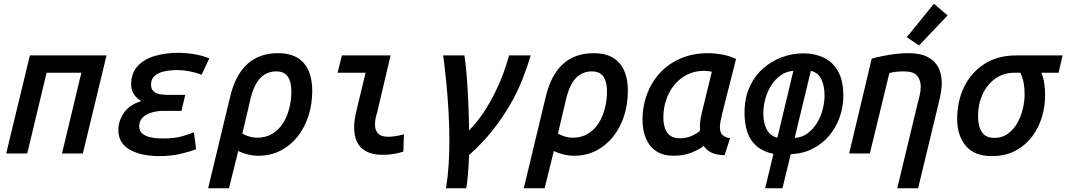

<svg xmlns="http://www.w3.org/2000/svg" viewBox="-20 -817 5676 1022"><path d="M13 0 139 -522H547L421 0H310L413 -430H228L125 0Z M827 14Q787 14 749 7Q711 0 679.5 -15.5Q648 -31 629 -58Q610 -85 610 -125Q610 -174 640 -217Q670 -260 732 -279Q709 -292 693.5 -314.5Q678 -337 678 -368Q678 -427 712 -464.5Q746 -502 803.5 -519Q861 -536 929 -536Q982 -535 1023 -527Q1064 -519 1094 -506L1053 -419Q1027 -430 991 -437Q955 -444 920 -444Q888 -444 856 -437.5Q824 -431 804 -414Q784 -397 784 -367Q784 -345 795 -333Q806 -321 826 -316.5Q846 -312 874 -312H966L946 -227H855Q817 -227 787 -218Q757 -209 739 -191Q721 -173 721 -145Q721 -121 736.5 -107Q752 -93 780 -86.5Q808 -80 847 -80Q912 -80 953 -92.5Q994 -105 1012 -113L1024 -23Q992 -10 941 2Q890 14 827 14Z M1088 185 1206 -306Q1234 -420 1297.5 -477Q1361 -534 1460 -534Q1550 -534 1596 -482.5Q1642 -431 1642 -333Q1642 -263 1622 -200.5Q1602 -138 1564.5 -90.5Q1527 -43 1474 -15.5Q1421 12 1356 12Q1328 12 1300.5 5.5Q1273 -1 1248 -13L1199 185ZM1348 -84Q1395 -84 1429.5 -105Q1464 -126 1486.5 -161.5Q1509 -197 1520 -241Q1531 -285 1531 -331Q1531 -381 1512 -409Q1493 -437 1451 -437Q1401 -437 1367 -403Q1333 -369 1314 -293L1270 -106Q1287 -96 1307.5 -90Q1328 -84 1348 -84Z M2016 7Q1962 7 1928.5 -11.5Q1895 -30 1880 -62.5Q1865 -95 1865 -138Q1865 -160 1868.5 -183Q1872 -206 1878 -231L1926 -430H1777L1800 -522H2059L1988 -220Q1982 -202 1979 -185Q1976 -168 1976 -154Q1976 -125 1992 -107Q2008 -89 2046 -89Q2065 -89 2086.5 -92.5Q2108 -96 2130 -102L2127 -10Q2106 -3 2079 2Q2052 7 2016 7Z M2354 185Q2364 123 2368 60.5Q2372 -2 2372 -65Q2372 -150 2367 -232.5Q2362 -315 2354.5 -389Q2347 -463 2339 -522H2452Q2458 -485 2463.5 -420.5Q2469 -356 2472.5 -278Q2476 -200 2477 -123Q2520 -167 2553.5 -217.5Q2587 -268 2613 -320Q2639 -372 2658 -423.5Q2677 -475 2690 -522H2805Q2787 -461 2761 -395Q2735 -329 2696 -261Q2657 -193 2603.5 -125Q2550 -57 2477 8Q2475 58 2471.5 102.5Q2468 147 2462 185Z M2768 185 2886 -306Q2914 -420 2977.5 -477Q3041 -534 3140 -534Q3230 -534 3276 -482.5Q3322 -431 3322 -333Q3322 -263 3302 -200.5Q3282 -138 3244.5 -90.5Q3207 -43 3154 -15.5Q3101 12 3036 12Q3008 12 2980.5 5.5Q2953 -1 2928 -13L2879 185ZM3028 -84Q3075 -84 3109.5 -105Q3144 -126 3166.5 -161.5Q3189 -197 3200 -241Q3211 -285 3211 -331Q3211 -381 3192 -409Q3173 -437 3131 -437Q3081 -437 3047 -403Q3013 -369 2994 -293L2950 -106Q2967 -96 2987.5 -90Q3008 -84 3028 -84Z M3565 12Q3511 12 3474.5 -11.5Q3438 -35 3419 -78Q3400 -121 3400 -182Q3400 -252 3424 -316Q3448 -380 3493 -429Q3538 -478 3603 -506Q3668 -534 3749 -534Q3783 -534 3823 -527Q3863 -520 3898 -503L3825 -216Q3820 -194 3816 -174.5Q3812 -155 3812 -139Q3812 -114 3824.5 -100Q3837 -86 3866 -81L3837 9Q3792 8 3766.5 -5Q3741 -18 3726 -40Q3703 -22 3661.5 -5Q3620 12 3565 12ZM3599 -81Q3632 -81 3659 -92.5Q3686 -104 3706 -120Q3705 -133 3705.5 -150.5Q3706 -168 3709.5 -186Q3713 -204 3716 -218L3769 -435Q3761 -437 3749.5 -438.5Q3738 -440 3728 -440Q3679 -440 3638.5 -420Q3598 -400 3569.5 -365Q3541 -330 3526 -285.5Q3511 -241 3511 -192Q3511 -159 3520 -133.5Q3529 -108 3548 -94.5Q3567 -81 3599 -81Z M4053 185 4097 2Q4041 -10 4007 -39.5Q3973 -69 3958 -114Q3943 -159 3943 -216Q3943 -292 3968.5 -350.5Q3994 -409 4038.5 -449.5Q4083 -490 4139.5 -511.5Q4196 -533 4257 -533Q4317 -533 4365 -510Q4413 -487 4441 -437.5Q4469 -388 4469 -308Q4469 -249 4450 -194.5Q4431 -140 4394.5 -96Q4358 -52 4306 -25.5Q4254 1 4189 4L4145 185ZM4118 -84 4203 -440Q4165 -437 4135.5 -416Q4106 -395 4085 -362Q4064 -329 4053.5 -290Q4043 -251 4043 -213Q4043 -165 4060.5 -129.5Q4078 -94 4118 -84ZM4210 -83Q4248 -85 4277.5 -106.5Q4307 -128 4327.5 -160.5Q4348 -193 4358.5 -232.5Q4369 -272 4369 -309Q4369 -358 4352.5 -394Q4336 -430 4296 -440Z M4756 185 4863 -260Q4869 -283 4875 -308Q4881 -333 4881 -356Q4881 -390 4862 -413.5Q4843 -437 4793 -437Q4771 -437 4750.5 -435Q4730 -433 4714 -428L4610 0H4500L4620 -505Q4650 -513 4682.5 -519.5Q4715 -526 4749 -530Q4783 -534 4816 -534Q4878 -534 4917 -514Q4956 -494 4974.5 -458.5Q4993 -423 4993 -374Q4993 -352 4989 -328Q4985 -304 4979 -279L4867 185ZM4872 -575 4807 -619 4951 -797 5024 -735Z M5258 14Q5168 14 5121.5 -40Q5075 -94 5075 -184Q5075 -279 5112.5 -355.5Q5150 -432 5220.5 -477Q5291 -522 5389 -522H5636L5615 -430H5523Q5534 -403 5538.5 -373.5Q5543 -344 5543 -309Q5543 -251 5526 -194Q5509 -137 5473.5 -90Q5438 -43 5384.5 -14.5Q5331 14 5258 14ZM5274 -83Q5314 -83 5344 -104.5Q5374 -126 5394 -160.5Q5414 -195 5424 -236Q5434 -277 5434 -314Q5434 -349 5428.5 -377.5Q5423 -406 5411 -430H5382Q5321 -430 5277 -398Q5233 -366 5209.5 -313.5Q5186 -261 5186 -199Q5186 -144 5206.5 -113.5Q5227 -83 5274 -83Z"/></svg>

Font: Ubuntu Sans Mono Medium
Style: Italic
Weight: 500
Italic angle: -13.5°
Monospace: yes
Designer: Dalton Maag Ltd
Foundry: Dalton Maag Ltd
Version: Version 1.006